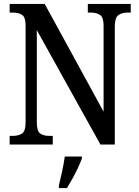

<svg xmlns="http://www.w3.org/2000/svg" viewBox="-20 -734 704 975"><path d="M29 0V-44H44Q74 -44 92 -56Q110 -68 110 -114V-604Q110 -647 92 -658.5Q74 -670 47 -670H29V-714H207L506 -167V-604Q506 -646 488 -658Q470 -670 443 -670H426V-714H644V-670H626Q599 -670 581 -657Q563 -644 563 -600V0H490L167 -581V-114Q167 -68 184 -56Q201 -44 230 -44H248V0ZM279 208Q287 175 295.5 136Q304 97 309 61H396V71Q388 92 375.5 119Q363 146 348 173Q333 200 320 221H279Z"/></svg>

Font: Noto Serif Lao Condensed Medium
Style: Regular
Weight: 500
Width: 3
Designer: Monotype Design Team
Foundry: Monotype Imaging Inc.
Version: Version 2.003; ttfautohint (v1.8.4.7-5d5b)